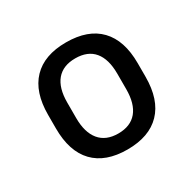

<svg xmlns="http://www.w3.org/2000/svg" viewBox="-87 -738 520 515"><g transform="rotate(-30 173.0 -480.0)"><path d="M173 -315Q105.5 -315 70 -352Q34.5 -389 34.5 -460V-502Q34.5 -572.5 70 -609.5Q105.5 -646.5 173 -646.5Q241 -646.5 276.5 -609.5Q312 -572.5 312 -502V-460Q312 -389 276.2 -352Q240.5 -315 173 -315ZM173 -364.5Q211 -364.5 230.8 -388.2Q250.5 -412 250.5 -457V-505Q250.5 -550 231 -573.5Q211.5 -597 173 -597Q135 -597 115.2 -573.5Q95.5 -550 95.5 -505V-457Q95.5 -412.5 115.2 -388.5Q135 -364.5 173 -364.5Z"/></g></svg>

Font: Anek Gurmukhi
Style: Regular
Weight: 400
Designer: Sarang Kulkarni (Gurmukhi), Yesha Goshar (Latin)
Foundry: Ek Type
Version: Version 1.003